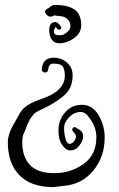

<svg xmlns="http://www.w3.org/2000/svg" viewBox="-20 -497 488 785"><path d="M240 263 198 268Q107 268 59.5 219.5Q12 171 12 84Q12 53 33 16Q54 -21 56 -25Q70 -53 93 -67Q116 -81 148 -92Q245 -124 245 -187Q245 -216 235.5 -226.5Q226 -237 198 -237Q179 -237 177 -212Q176 -204 169 -201.5Q162 -199 156 -203Q150 -207 151 -215Q155 -261 199 -261Q232 -261 254.5 -240.5Q277 -220 277 -189.5Q277 -159 266 -137Q255 -115 230 -97Q197 -72 166 -57.5Q135 -43 128 -38.5Q121 -34 115.5 -27Q110 -20 106.5 -15.5Q103 -11 98.5 -1.5Q94 8 92 12Q90 16 86 27.5Q82 39 76.5 50.5Q71 62 71 85Q71 145 103 178Q135 211 202 211Q269 211 321.5 173.5Q374 136 374 64Q374 23 347 -13Q330 -39 311 -39Q310 -39 309 -39Q283 -39 262.5 -17.5Q242 4 242 26.5Q242 49 248 70.5Q254 92 265 91Q276 91 283.5 79.5Q291 68 291 62Q291 56 288.5 52.5Q286 49 280 42.5Q274 36 276 30Q278 24 283 23Q288 22 292 25.5Q296 29 304 33Q320 42 320 60Q320 78 304.5 98Q289 118 267 118Q266 118 265 118Q250 118 234 95.5Q218 73 219 32.5Q220 -8 247 -38.5Q274 -69 316 -68.5Q358 -68 383 -26Q408 16 408 65Q408 144 361.5 200.5Q315 257 240 263ZM207 -433 204 -435Q203 -435 198 -432Q193 -429 185.5 -429Q178 -429 171 -436.5Q164 -444 164 -450Q164 -458 179 -464Q181 -465 184 -468Q193 -477 208 -477Q259 -476 285.5 -457.5Q312 -439 312 -393Q312 -363 284 -342Q256 -321 223 -320Q184 -320 181 -372Q181 -407 207 -407Q212 -407 221 -398.5Q230 -390 230.5 -383.5Q231 -377 223 -376Q215 -375 212 -382L208 -385L206 -388V-386L200 -371Q200 -353 219 -353Q221 -353 230 -353Q239 -353 253.5 -365Q268 -377 268 -389.5Q268 -402 261.5 -412Q255 -422 246 -426Q237 -431 207 -433Z"/></svg>

Font: Ruge Boogie
Style: Regular
Weight: 400
Version: Version 1.003